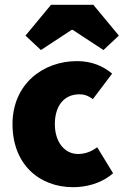

<svg xmlns="http://www.w3.org/2000/svg" viewBox="-20 -766 514 798"><path d="M284 12C336 12 400 -2 450 -46L384 -154C360 -136 334 -126 304 -126C250 -126 208 -174 208 -250C208 -326 246 -374 310 -374C328 -374 344 -370 366 -354L446 -460C408 -492 360 -512 300 -512C158 -512 32 -416 32 -250C32 -84 142 12 284 12ZM150 -558 278 -642H282L410 -558L474 -618L368 -746H192L86 -618Z"/></svg>

Font: Source Sans Pro Black
Style: Regular
Weight: 900
Designer: Paul D. Hunt
Foundry: Adobe Systems Incorporated
Version: Version 3.006;hotconv 1.0.111;makeotfexe 2.5.65597